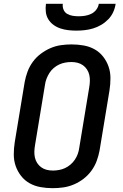

<svg xmlns="http://www.w3.org/2000/svg" viewBox="-20 -975 640 1003"><path d="M255 8Q223 8 192 2.5Q161 -3 135 -17.5Q109 -32 90.5 -55.5Q72 -79 62 -107.5Q52 -136 52 -168Q52 -200 57 -232L109 -547Q114 -574 124 -601Q134 -628 151.5 -652Q169 -676 193 -694Q217 -712 243.5 -723.5Q270 -735 298 -739Q326 -743 354 -743Q386 -743 417 -737.5Q448 -732 474 -717.5Q500 -703 518.5 -679.5Q537 -656 547 -627.5Q557 -599 557 -567Q557 -535 552 -503L500 -188Q495 -161 485 -134Q475 -107 457.5 -83Q440 -59 416.5 -41Q393 -23 366 -11.5Q339 0 311 4Q283 8 255 8ZM256 -84Q272 -84 288.5 -87Q305 -90 320 -97Q335 -104 348.5 -115.5Q362 -127 371.5 -141.5Q381 -156 386.5 -171.5Q392 -187 394 -203L446 -518Q449 -535 449.5 -551.5Q450 -568 446.5 -583.5Q443 -599 434.5 -612Q426 -625 413.5 -634Q401 -643 385.5 -647Q370 -651 353 -651Q337 -651 320.5 -648Q304 -645 289 -638Q274 -631 260.5 -619.5Q247 -608 238 -593.5Q229 -579 223 -563.5Q217 -548 215 -532L163 -217Q160 -200 159.5 -183.5Q159 -167 162.5 -151.5Q166 -136 174.5 -123Q183 -110 195.5 -101Q208 -92 223.5 -88Q239 -84 256 -84ZM379 -815Q357 -815 336 -817.5Q315 -820 295.5 -826.5Q276 -833 259.5 -845Q243 -857 232.5 -874Q222 -891 219.5 -912Q217 -933 220 -955H308Q306 -939 312 -924.5Q318 -910 331 -902.5Q344 -895 359.5 -892.5Q375 -890 391 -890Q407 -890 423.5 -892.5Q440 -895 456 -902.5Q472 -910 483 -924.5Q494 -939 496 -955H584Q581 -933 571.5 -912Q562 -891 545.5 -874Q529 -857 508.5 -845Q488 -833 466.5 -826.5Q445 -820 423 -817.5Q401 -815 379 -815Z"/></svg>

Font: Iosevka Aile Semibold Oblique
Style: Regular
Weight: 600
Italic angle: -9°
Designer: Belleve Invis
Foundry: Belleve Invis
Version: Version 31.1.0; ttfautohint (v1.8.4)